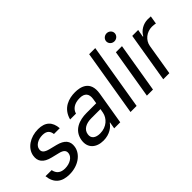

<svg xmlns="http://www.w3.org/2000/svg" viewBox="-10 -1366 1991 1991"><g transform="rotate(-45 985.5 -370.5)"><path d="M398.4 -400.2H483.7C476.2 -500.4 421.2 -552.6 317.1 -552.6C200.3 -552.6 103.7 -487.6 87.7 -394.5C74.9 -318.5 112.6 -267.8 209.9 -244.3L296.9 -223C350.1 -210.2 371.1 -186.1 364 -148.8C357.2 -103 301.5 -65.3 227.3 -65.3C165.1 -65.7 127.5 -94.8 116.8 -152L27 -152.7C38.7 -39.8 107.2 11.4 217.7 11.4C343 11.4 441.8 -58.2 457.7 -152.7C470.5 -230.1 430.4 -277.3 335.9 -301.1L256 -321C196 -336.3 171.5 -358.3 178.6 -398.1C185.4 -443.9 240.1 -477.3 305.4 -477.3C373.2 -477.3 393.1 -441.8 398.4 -400.2Z M714.5 12.4C808.6 12.4 866.8 -37.3 890.3 -73.9H894.5L881.7 0H970.5L1030.5 -360.1C1058.6 -529.8 932.5 -552.6 858.7 -552.6C772.4 -552.6 659.1 -522.7 623.6 -388.1H709.5C724.1 -441.1 773.4 -475.5 850.9 -475.5C925.4 -475.5 953.1 -434.7 942.5 -368.3L933.9 -315.7H791.2C689.3 -315.7 577.1 -279.5 555.8 -154.5C538.7 -47.9 610.8 12.4 714.5 12.4ZM644.9 -151.3C654.5 -213.4 714.1 -241.8 787.6 -241.8H922.2L914.1 -197.1C901.3 -128.9 838.4 -65 741.8 -65C676.5 -65 634.9 -94.5 644.9 -151.3Z M1331.3 -727.3H1241.8L1121.1 0H1210.6Z M1361.2 0H1450.6L1541.5 -545.5H1452.1ZM1460.9 -694.6C1460.6 -662.3 1487.9 -636 1521.7 -636C1555.4 -636 1583.5 -662.3 1583.8 -694.6C1584.2 -726.6 1556.8 -752.8 1523.1 -752.8C1489.3 -752.8 1461.3 -726.6 1460.9 -694.6Z M1601.2 0H1690.7L1747.2 -342C1759.6 -415.5 1825.6 -468.8 1904.1 -468.8C1926.8 -468.8 1949.9 -464.5 1956.3 -462.7L1971.2 -552.2C1960.9 -553.6 1940 -554 1926.8 -554C1861.9 -554 1798.7 -517 1769.9 -462H1764.2L1778.8 -545.5H1692.1Z"/></g></svg>

Font: Margiela Sans Text
Style: Italic
Weight: 400
Italic angle: -9.39999°
Designer: Stefan Endress, Andreas Faust
Version: Version 1.100;FEAKit 1.0